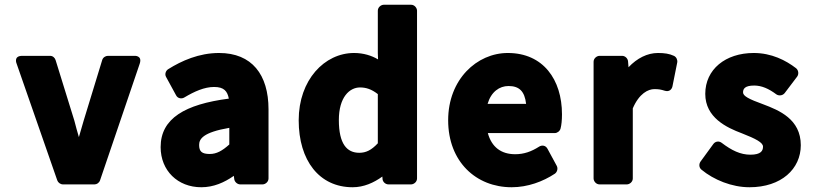

<svg xmlns="http://www.w3.org/2000/svg" viewBox="-20 -751 3449 808"><path d="M221 8C224 17 234 25 245 25H378C387 25 397 19 401 8L568 -483C580 -519 545 -516 545 -516H434C424 -516 413 -509 410 -498L332 -243C325 -220 319 -199 312 -174C305 -197 299 -220 293 -243L214 -498C211 -508 202 -516 191 -516H74C35 -516 50 -483 50 -483Z M656 -132C656 -33 728 37 827 37C879 37 924 17 964 -11L966 4C968 15 979 25 991 25H1085C1096 25 1110 15 1110 0V-291C1110 -437 1040 -528 902 -528C817 -528 744 -495 688 -460C678 -454 672 -439 679 -427L721 -350C728 -336 745 -334 756 -341C798 -366 840 -385 881 -385C923 -385 937 -367 943 -336C759 -312 656 -253 656 -132ZM818 -141C818 -166 834 -194 945 -213V-143C915 -116 891 -103 863 -103C830 -103 818 -113 818 -141Z M1237 -245C1237 -75 1324 37 1464 37C1511 37 1553 18 1589 -8L1590 4C1592 16 1603 25 1615 25H1710C1721 25 1735 15 1735 0V-706C1735 -717 1725 -731 1710 -731H1595C1584 -731 1570 -721 1570 -706V-528V-527L1571 -501C1544 -517 1510 -528 1470 -528C1346 -528 1237 -415 1237 -245ZM1406 -246C1406 -342 1451 -383 1495 -383C1520 -383 1543 -376 1570 -355V-148C1543 -119 1520 -108 1492 -108C1440 -108 1406 -145 1406 -246Z M1866 -245C1866 -70 1984 37 2133 37C2201 37 2265 13 2315 -20C2325 -27 2329 -42 2323 -53L2284 -125C2276 -140 2260 -141 2249 -134C2216 -113 2185 -102 2148 -102C2089 -102 2049 -132 2033 -191H2315C2325 -191 2336 -199 2339 -210C2343 -225 2345 -246 2345 -270C2345 -416 2266 -528 2117 -528C1987 -528 1866 -417 1866 -245ZM2032 -314C2047 -365 2082 -389 2120 -389C2165 -389 2188 -367 2194 -314Z M2478 0C2478 11 2488 25 2503 25H2618C2629 25 2643 15 2643 0V-295C2670 -358 2708 -376 2734 -376C2753 -376 2762 -374 2778 -369C2798 -363 2808 -377 2810 -388L2830 -488C2832 -498 2827 -511 2816 -516C2797 -525 2776 -528 2749 -528C2704 -528 2661 -506 2625 -468L2623 -493C2622 -505 2611 -516 2598 -516H2503C2492 -516 2478 -506 2478 -491Z M2928 -71C2921 -61 2921 -46 2932 -37C2984 6 3060 37 3134 37C3268 37 3350 -40 3350 -140C3350 -250 3258 -287 3192 -312C3131 -334 3107 -347 3107 -362C3107 -376 3113 -391 3154 -391C3185 -391 3215 -378 3247 -354C3257 -347 3273 -348 3282 -359L3335 -429C3342 -439 3341 -455 3330 -464C3287 -497 3227 -528 3152 -528C3033 -528 2948 -459 2948 -356C2948 -256 3038 -214 3102 -190C3161 -167 3191 -151 3191 -134C3191 -117 3183 -100 3138 -100C3096 -100 3059 -118 3017 -150C3005 -159 2990 -156 2982 -145Z"/></svg>

Font: Falling Sky
Style: Blk
Weight: 900
Designer: Paul D. Hunt
Foundry: Adobe Systems Incorporated
Version: Version 1.02